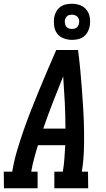

<svg xmlns="http://www.w3.org/2000/svg" viewBox="-42 -1001 562 1021"><path d="M-21 0 -22 -88H23Q32 -143 48 -197.5Q64 -252 83 -306.5Q102 -361 123 -414.5Q144 -468 166 -521.5Q188 -575 211 -628.5Q234 -682 257 -735H373Q380 -682 385 -628.5Q390 -575 394 -521.5Q398 -468 401 -414.5Q404 -361 405 -306.5Q406 -252 404 -197.5Q402 -143 393 -88H426L427 0H247V-88H292Q298 -123 300.5 -158.5Q303 -194 305 -229H160Q149 -194 139.5 -158.5Q130 -123 124 -88H158V0ZM188 -317H306Q306 -387 302.5 -456.5Q299 -526 294 -595Q266 -526 239 -456.5Q212 -387 188 -317ZM341 -789Q318 -789 296.5 -797Q275 -805 262 -822.5Q249 -840 246 -862.5Q243 -885 246 -908Q249 -924 257 -939Q265 -954 278.5 -964Q292 -974 308.5 -977.5Q325 -981 341 -981Q364 -981 385 -973Q406 -965 419 -947.5Q432 -930 435.5 -907.5Q439 -885 435 -862Q432 -846 424 -831Q416 -816 402.5 -806Q389 -796 373 -792.5Q357 -789 341 -789ZM340 -847Q346 -847 353 -848.5Q360 -850 365 -854Q370 -858 373.5 -864Q377 -870 378 -876Q380 -885 378.5 -894Q377 -903 372 -909.5Q367 -916 358.5 -919.5Q350 -923 341 -923Q335 -923 328 -921.5Q321 -920 316 -916Q311 -912 307.5 -906Q304 -900 303 -894Q302 -885 303.5 -876Q305 -867 309.5 -860.5Q314 -854 322.5 -850.5Q331 -847 340 -847Z"/></svg>

Font: Iosevka Curly Slab Semibold
Style: Italic
Weight: 600
Italic angle: -9°
Monospace: yes
Designer: Belleve Invis
Foundry: Belleve Invis
Version: Version 22.1.2; ttfautohint (v1.8.4)